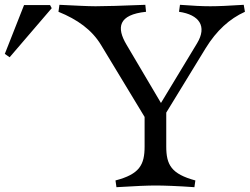

<svg xmlns="http://www.w3.org/2000/svg" viewBox="-20 -771 1038 798"><path d="M227 -751 223 -722C302 -690 362 -647 400 -584L581 -285V-162C581 -86 560 -47 460 -21L464 7C545 2 595 0 627 0C659 0 719 2 788 7L792 -21C692 -48 671 -86 671 -162V-303L835 -571C880 -644 934 -693 998 -722L993 -751C931 -747 887 -745 854 -745C820 -745 781 -747 728 -751L724 -722C808 -710 842 -662 799 -591L649 -343L506 -585C463 -657 472 -710 587 -722L584 -751C491 -747 411 -745 377 -745C344 -745 292 -748 227 -751ZM0 -547 20 -533 195 -737 188 -750H80Z"/></svg>

Font: Basteleur Moonlight
Style: Regular
Weight: 300
Designer: Keussel
Foundry: Keussel Studio
Version: Version 1.300;Glyphs 3.2 (3192)